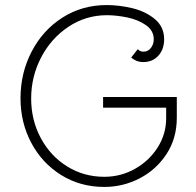

<svg xmlns="http://www.w3.org/2000/svg" viewBox="-20 -718 775 758"><path d="M678 -335V-253Q678 -172 637.5 -110Q597 -48 531.5 -14Q466 20 392 20Q297 20 221.5 -27Q146 -74 103.5 -154Q61 -234 61 -330Q61 -430 105 -514.5Q149 -599 226.5 -648.5Q304 -698 401 -698Q451 -698 503 -685.5Q555 -673 591.5 -642.5Q628 -612 628 -563Q628 -523 605 -498Q582 -473 546 -473Q530 -473 517.5 -478.5Q505 -484 498 -491L524 -524Q532 -514 547 -514Q564 -514 575.5 -528.5Q587 -543 587 -563Q587 -597 556.5 -618.5Q526 -640 483 -649Q440 -658 402 -658Q319 -658 250.5 -612.5Q182 -567 142.5 -491.5Q103 -416 103 -329Q103 -244 141 -173Q179 -102 245 -61Q311 -20 392 -20Q457 -20 513 -51.5Q569 -83 602.5 -136Q636 -189 636 -251V-293H387V-335Z"/></svg>

Font: Bellota Light
Style: Regular
Weight: 300
Designer: Kemie Guaida
Foundry: Kemie Guaida
Version: Version 4.001